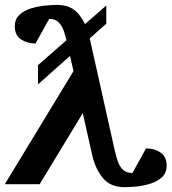

<svg xmlns="http://www.w3.org/2000/svg" viewBox="-54 -757 705 789"><path d="M458 12.2Q398.9 12.2 367.9 -26.6Q336.9 -65.4 325.2 -118.2L286.1 -292L108.9 0H-34.2L248 -464.8L221.2 -584Q216.3 -604.5 209.2 -626.7Q202.1 -648.9 188.2 -664.1Q174.3 -679.2 147.9 -679.2L91.8 -578.1Q58.1 -578.1 32.5 -595.2Q6.8 -612.3 6.8 -648.9Q6.8 -678.2 25.6 -695.8Q44.4 -713.4 72.8 -722.2Q101.1 -731 130.6 -733.9Q160.2 -736.8 181.2 -736.8Q239.3 -736.8 270 -698Q300.8 -659.2 313 -606.9L417 -141.1Q421.9 -120.1 428.7 -98.1Q435.5 -76.2 449.7 -61Q463.9 -45.9 490.2 -45.9L545.9 -147Q579.6 -147.9 605.2 -130.4Q630.9 -112.8 630.9 -76.2Q630.9 -46.9 612.1 -29.3Q593.3 -11.7 565.2 -2.7Q537.1 6.3 507.8 9.3Q478.5 12.2 458 12.2ZM102.1 -410.2V-489.3L382.8 -734.4V-659.7Z"/></svg>

Font: Charis
Style: Bold Italic
Weight: 700
Italic angle: -11°
Designer: Walt Agee, Miriam Martin, Annie Olsen, Victor Gaultney, Lorna Priest, Alan Ward, Bob Hallissy, Martin Hosken, Sharon Cor
Foundry: SIL Global
Version: Version 7.000